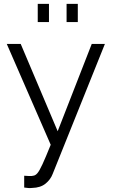

<svg xmlns="http://www.w3.org/2000/svg" viewBox="-20 -748 582 992"><path d="M105 160Q119 161 132 161.5Q145 162 151 160Q163 159 173.5 146.5Q184 134 199.5 100.5Q215 67 242 0L15 -521H87L278 -70L454 -521H522L252 151Q241 180 215 201Q189 222 146 223Q137 224 127 223.5Q117 223 105 221ZM175 -634V-728H233V-634ZM324 -634V-728H382V-634Z"/></svg>

Font: Raleway
Style: Regular
Weight: 400
Designer: Matt McInerney, Pablo Impallari, Rodrigo Fuenzalida
Foundry: Matt McInerney, Pablo Impallari, Rodrigo Fuenzalida
Version: Version 4.101;RELEASE